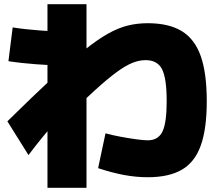

<svg xmlns="http://www.w3.org/2000/svg" viewBox="-20 -815 1040 910"><path d="M205 75V-795H390V75ZM277 -505Q247 -505 215 -506.5Q183 -508 150.5 -510.5Q118 -513 85 -516.5Q52 -520 20 -525L40 -685Q72 -680 105 -676.5Q138 -673 170.5 -670.5Q203 -668 235 -666.5Q267 -665 297 -665ZM680 25Q625 25 568.5 14.5Q512 4 445 -18L480 -183Q509 -175 548.5 -167.5Q588 -160 624.5 -155Q661 -150 680 -150Q730 -150 750 -191.5Q770 -233 770 -335Q770 -444 748 -487Q726 -530 670 -530Q640 -530 607.5 -517Q575 -504 532 -472.5Q489 -441 427.5 -385Q366 -329 278 -243H248Q215 -206 180 -163Q145 -120 115 -80L15 -240Q136 -359 223.5 -440.5Q311 -522 376 -574.5Q441 -627 491 -655Q541 -683 586 -694Q631 -705 680 -705Q780 -705 841.5 -667.5Q903 -630 931.5 -549Q960 -468 960 -335Q960 -206 932 -126.5Q904 -47 842.5 -11Q781 25 680 25Z"/></svg>

Font: M PLUS 2 Thin Black
Style: Regular
Weight: 900
Version: Version 1.001